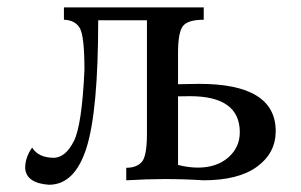

<svg xmlns="http://www.w3.org/2000/svg" viewBox="-20 -493 823 525"><path d="M521 -34.7Q572.3 -34.7 604 -62.3Q635.7 -89.8 635.7 -131.3Q635.7 -230 499.5 -230L466.8 -229.5V-42Q495.1 -34.7 521 -34.7ZM113.8 12.2Q51.8 7.8 48.8 -33.2Q48.8 -63 67.9 -89.4Q85 -61.5 128.4 -61.5Q160.2 -63.5 182.1 -107.4Q204.1 -151.4 210.9 -301.8Q210.9 -394.5 198.2 -416.3Q185.5 -438 154.8 -439V-472.7H537.1V-439Q492.7 -439 479.7 -421.1Q466.8 -403.3 466.8 -348.1V-262.7L524.9 -263.7Q733.9 -263.7 733.9 -134.3Q733.9 -74.7 683.1 -37.4Q632.3 0 536.1 0Q483.4 -3.4 430.7 -3.4Q382.8 -3.4 325.2 0V-34.2Q353 -34.2 367.4 -49.8Q381.8 -65.4 381.8 -127.4V-437.5H248.5Q248.5 -190.4 216.6 -89.1Q184.6 12.2 113.8 12.2Z"/></svg>

Font: Kelvinch
Style: Regular
Weight: 400
Designer: Paul James MIller
Foundry: High-Logic / Made with FontCreator
Version: Version 3.30 September 23, 2016